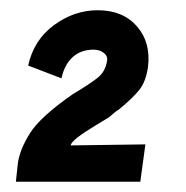

<svg xmlns="http://www.w3.org/2000/svg" viewBox="-20 -553 364 375"><path d="M122 -369Q154 -388 170 -400.5Q186 -413 189 -434Q191 -443 183 -449.5Q175 -456 163 -456Q138 -456 122 -441.5Q106 -427 100 -400L35 -425Q46 -475 85.5 -504Q125 -533 171 -533Q220 -533 247.5 -501.5Q275 -470 269 -422Q265 -394 252.5 -378Q240 -362 212 -339Q205 -335 193 -324Q185 -319 165 -307Q145 -295 132 -285Q119 -275 118 -269L264 -271L254 -198H11L15 -235Q19 -262 39 -293.5Q59 -325 122 -369Z"/></svg>

Font: Bellota Text
Style: Bold Italic
Weight: 700
Italic angle: -7.5°
Designer: Kemie Guaida
Foundry: Kemie Guaida
Version: Version 4.001